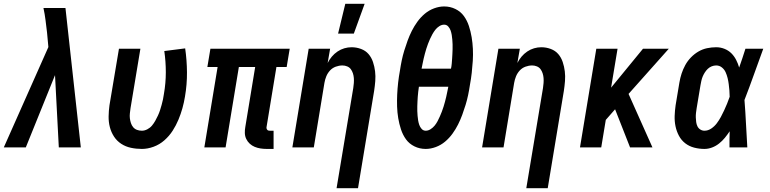

<svg xmlns="http://www.w3.org/2000/svg" viewBox="-38 -777 4058 1012"><path d="M-18 0 217 -529 210 -605Q206 -638 202 -670.5Q198 -703 191 -735H307L388 0H272L252 -381L98 0Z M710 8Q680 8 652 2Q624 -4 601 -19Q578 -34 563 -57Q548 -80 541 -107Q534 -134 534.5 -163.5Q535 -193 539 -222L589 -520H702L650 -207Q648 -193 646.5 -179.5Q645 -166 646.5 -153.5Q648 -141 652 -128.5Q656 -116 664 -106.5Q672 -97 684 -92.5Q696 -88 710 -88Q724 -88 738.5 -95.5Q753 -103 763 -115Q773 -127 780.5 -140.5Q788 -154 794.5 -168Q801 -182 805.5 -196Q810 -210 814 -224.5Q818 -239 821 -253Q824 -267 826 -282Q836 -339 836 -396Q836 -453 828 -508L938 -522Q947 -460 947.5 -396Q948 -332 937 -268Q932 -237 923.5 -206.5Q915 -176 902.5 -146Q890 -116 872 -88Q854 -60 828.5 -37.5Q803 -15 771.5 -3.5Q740 8 710 8Z M1404 8H1368Q1351 8 1335 5.5Q1319 3 1304.5 -3Q1290 -9 1278.5 -19.5Q1267 -30 1260 -44.5Q1253 -59 1252.5 -75.5Q1252 -92 1255 -108L1307 -424H1221L1151 0H1039L1109 -424H1055L1071 -520H1489L1473 -424H1419L1367 -108Q1366 -104 1367 -100Q1368 -96 1370.5 -93Q1373 -90 1376.5 -89Q1380 -88 1384 -88H1404Z M1736 215 1824 -313Q1826 -326 1827 -339.5Q1828 -353 1827 -366Q1826 -379 1822 -391Q1818 -403 1811 -412.5Q1804 -422 1792 -427Q1780 -432 1767 -432Q1749 -432 1731.5 -425.5Q1714 -419 1701.5 -405.5Q1689 -392 1682 -375Q1675 -358 1672 -340L1616 0H1503L1589 -520H1702L1689 -445Q1698 -463 1711 -478.5Q1724 -494 1741 -505.5Q1758 -517 1777 -522.5Q1796 -528 1815 -528Q1841 -528 1865 -519Q1889 -510 1904.5 -492Q1920 -474 1928 -450Q1936 -426 1939 -401Q1942 -376 1940 -350Q1938 -324 1934 -298L1849 215ZM1744 -600 1782 -757H1884L1827 -600Z M2206 8Q2174 8 2146.5 -5.5Q2119 -19 2102 -42.5Q2085 -66 2075.5 -95Q2066 -124 2061 -154Q2056 -184 2055 -215.5Q2054 -247 2055.5 -278.5Q2057 -310 2060.5 -341.5Q2064 -373 2070 -405Q2074 -432 2079.5 -458.5Q2085 -485 2093 -511Q2101 -537 2110.5 -563Q2120 -589 2132.5 -614Q2145 -639 2162 -662.5Q2179 -686 2201 -704.5Q2223 -723 2250 -733Q2277 -743 2303 -743Q2335 -743 2362.5 -729.5Q2390 -716 2407 -692.5Q2424 -669 2433.5 -640Q2443 -611 2448 -581Q2453 -551 2454.5 -519.5Q2456 -488 2454 -456.5Q2452 -425 2448.5 -393.5Q2445 -362 2439 -330Q2435 -303 2429.5 -276.5Q2424 -250 2416 -224Q2408 -198 2398.5 -172Q2389 -146 2376.5 -121Q2364 -96 2347 -72.5Q2330 -49 2308 -30.5Q2286 -12 2259 -2Q2232 8 2206 8ZM2184 -415H2339Q2342 -428 2343 -441Q2344 -454 2345 -467Q2346 -480 2346.5 -492.5Q2347 -505 2347.5 -518Q2348 -531 2347.5 -543.5Q2347 -556 2346 -568.5Q2345 -581 2343 -593Q2341 -605 2337 -616.5Q2333 -628 2324.5 -637.5Q2316 -647 2303 -647Q2290 -647 2277.5 -639Q2265 -631 2256.5 -620Q2248 -609 2241 -596.5Q2234 -584 2228.5 -571.5Q2223 -559 2218 -546Q2213 -533 2209 -520Q2205 -507 2201.5 -494Q2198 -481 2195 -468Q2192 -455 2189.5 -442Q2187 -429 2184 -415ZM2206 -88Q2219 -88 2231.5 -96Q2244 -104 2253 -115Q2262 -126 2268.5 -138.5Q2275 -151 2280.5 -163.5Q2286 -176 2291 -189Q2296 -202 2300 -215Q2304 -228 2307.5 -241Q2311 -254 2314 -267Q2317 -280 2319.5 -293Q2322 -306 2325 -320H2170Q2168 -307 2166.5 -294Q2165 -281 2164 -268Q2163 -255 2162.5 -242.5Q2162 -230 2161.5 -217Q2161 -204 2161.5 -191.5Q2162 -179 2163 -166.5Q2164 -154 2166 -142Q2168 -130 2172 -118.5Q2176 -107 2184.5 -97.5Q2193 -88 2206 -88Z M2736 215 2824 -313Q2826 -326 2827 -339.5Q2828 -353 2827 -366Q2826 -379 2822 -391Q2818 -403 2811 -412.5Q2804 -422 2792 -427Q2780 -432 2767 -432Q2749 -432 2731.5 -425.5Q2714 -419 2701.5 -405.5Q2689 -392 2682 -375Q2675 -358 2672 -340L2616 0H2503L2589 -520H2702L2689 -445Q2698 -463 2711 -478.5Q2724 -494 2741 -505.5Q2758 -517 2777 -522.5Q2796 -528 2815 -528Q2841 -528 2865 -519Q2889 -510 2904.5 -492Q2920 -474 2928 -450Q2936 -426 2939 -401Q2942 -376 2940 -350Q2938 -324 2934 -298L2849 215Z M3283 0 3204 -201 3155 -145 3131 0H3019L3105 -520H3217L3183 -315L3351 -520H3487L3275 -282L3401 0Z M3675 8Q3647 8 3620.5 1Q3594 -6 3573.5 -22Q3553 -38 3540.5 -61.5Q3528 -85 3522.5 -111.5Q3517 -138 3518 -166Q3519 -194 3523 -222L3543 -342Q3547 -366 3554.5 -389Q3562 -412 3574 -434Q3586 -456 3604 -474.5Q3622 -493 3643.5 -505.5Q3665 -518 3689 -523Q3713 -528 3737 -528Q3760 -528 3781 -519.5Q3802 -511 3817 -496Q3832 -481 3842 -461.5Q3852 -442 3858 -421Q3867 -446 3875 -470.5Q3883 -495 3891 -520H3985Q3960 -452 3936 -384.5Q3912 -317 3886 -250Q3891 -187 3894 -124.5Q3897 -62 3901 0H3807Q3807 -21 3807 -42.5Q3807 -64 3808 -85Q3796 -67 3782.5 -50.5Q3769 -34 3752 -20.5Q3735 -7 3715 0.5Q3695 8 3675 8ZM3675 -88Q3694 -88 3711 -99.5Q3728 -111 3740 -127Q3752 -143 3761.5 -160.5Q3771 -178 3779 -195.5Q3787 -213 3794.5 -231Q3802 -249 3808 -267Q3808 -284 3806.5 -300.5Q3805 -317 3803 -333.5Q3801 -350 3797 -366Q3793 -382 3786.5 -396.5Q3780 -411 3767 -421.5Q3754 -432 3737 -432Q3725 -432 3713.5 -427.5Q3702 -423 3693 -414.5Q3684 -406 3677 -395Q3670 -384 3665.5 -373Q3661 -362 3658.5 -350Q3656 -338 3654 -327L3634 -207Q3632 -194 3630.5 -182Q3629 -170 3629.5 -157.5Q3630 -145 3631.5 -133.5Q3633 -122 3638 -111.5Q3643 -101 3653 -94.5Q3663 -88 3675 -88Z"/></svg>

Font: Iosevka Oblique
Style: Bold
Weight: 700
Italic angle: -9°
Monospace: yes
Designer: Belleve Invis
Foundry: Belleve Invis
Version: Version 32.5.0; ttfautohint (v1.8.4)